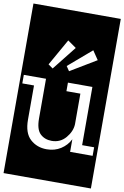

<svg xmlns="http://www.w3.org/2000/svg" viewBox="-129 -982 816 1260"><g transform="rotate(10 279.0 -352.0)"><path d="M-12 213V-917H570V213ZM186 -519 312 -678 255 -718 155 -541ZM295 -520 468 -624 428 -683 274 -551ZM394 0H544V-57H464V-445H301V-388H394V-184Q392 -136 355.5 -93Q319 -50 262 -50Q215 -50 185 -79Q155 -108 155 -180V-445H7V-388H85V-160Q85 -71 129.5 -30.5Q174 10 239 10Q292 10 332.5 -16Q373 -42 394 -84Z"/></g></svg>

Font: Zilla Slab Highlight Regular
Style: Regular
Weight: 400
Designer: Typotheque Type Foundry
Foundry: Typotheque type foundry
Version: Version 1.1; 2017; ttfautohint (v1.6)